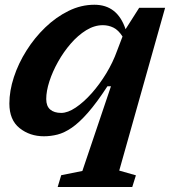

<svg xmlns="http://www.w3.org/2000/svg" viewBox="-20 -548 706 789"><path d="M318.5 154.5 436 -193.5H421.5Q377.5 -126 341.5 -85Q305.5 -44 274.8 -23Q244 -2 216.2 5Q188.5 12 160.5 12Q102.5 12 60.5 -21.5Q18.5 -55 18.5 -122.5Q18.5 -174.5 37 -231Q55.5 -287.5 88.8 -340.2Q122 -393 166.2 -435.5Q210.5 -478 261.8 -503.2Q313 -528.5 368 -528.5Q462.5 -528.5 496 -428L552 -516H658.5L470 153L538.5 172.5L523.5 220.5H217L231.5 172ZM170 -141Q170 -112 186.2 -98Q202.5 -84 231.5 -84Q258.5 -84 291.2 -106Q324 -128 356.5 -164.5Q389 -201 416.5 -246.2Q444 -291.5 461 -339L483.5 -398Q466.5 -424.5 446.2 -434.5Q426 -444.5 402.5 -444.5Q368 -444.5 334.2 -423.8Q300.5 -403 271 -369Q241.5 -335 218.8 -294.5Q196 -254 183 -213.8Q170 -173.5 170 -141Z"/></svg>

Font: Newsreader Caption SemiBold
Style: Italic
Weight: 600
Italic angle: -17°
Designer: Hugues Gentile
Foundry: Production Type
Version: Version 1.001